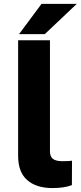

<svg xmlns="http://www.w3.org/2000/svg" viewBox="-20 -957 416 987"><path d="M73.2 -750H236.8V-180.7Q236.8 -151.4 252.4 -139.9Q268.1 -128.4 300.8 -128.4Q335.9 -128.4 350.1 -130.9L349.6 -5.4Q310.1 9.8 249.5 9.8Q167 9.8 120.1 -31Q73.2 -71.8 73.2 -155.8ZM78.1 -781.7 193.4 -937H374.5L210.4 -781.7Z"/></svg>

Font: Bert Sans Black
Style: Regular
Weight: 900
Designer: Christian Robertson, Adam Twardoch, & Cristiano Sobral
Foundry: Google
Version: Version 12.135;January 10, 2020;FontCreator 12.0.0.2547 64-b